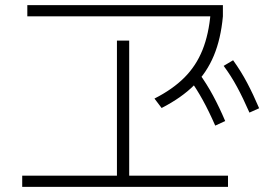

<svg xmlns="http://www.w3.org/2000/svg" viewBox="-20 -736 1040 752"><path d="M67 -4V-48H438V-577H486V-48H873V-4ZM87 -672V-716H853V-672ZM585 -350Q656 -386 702 -432Q748 -478 773 -540Q798 -602 805 -686L853 -672Q845 -584 817.5 -518Q790 -452 740.5 -402.5Q691 -353 613 -313ZM823 -244Q798 -301 774 -344.5Q750 -388 722 -427L759 -450Q790 -407 814.5 -361.5Q839 -316 862 -262ZM957 -295Q932 -352 908.5 -395.5Q885 -439 856 -478L893 -500Q924 -457 948 -411.5Q972 -366 995 -312Z"/></svg>

Font: M PLUS 1 Code Light
Style: Regular
Weight: 300
Designer: Coji Morishita
Foundry: UNDERFOREST DESIGN
Version: Version 1.002